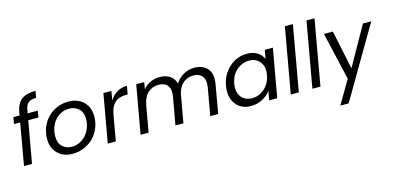

<svg xmlns="http://www.w3.org/2000/svg" viewBox="-86 -1306 4306 2106"><g transform="rotate(-15 2066.5 -253.0)"><path d="M43 0 126 -473.1H56.2L68.8 -547.9H139.2L146 -586.9Q162.6 -679.2 217.8 -721.7Q272.9 -764.2 377.9 -764.2L365.2 -688Q304.7 -688 275.9 -664.6Q247.1 -641.1 237.8 -586.9L231 -547.9H346.2L333 -473.1H217.8L133.8 0Z M928.7 -328.1Q928.7 -258.8 903.1 -196.3Q877.4 -133.8 833.3 -88.9Q789.1 -43.9 727.3 -17.6Q665.5 8.8 595.7 8.8Q491.2 8.8 427.5 -53.7Q363.8 -116.2 363.8 -219.2Q363.8 -312 406.2 -389.2Q448.7 -466.3 524.7 -511.7Q600.6 -557.1 693.8 -557.1Q798.8 -557.1 863.8 -494.4Q928.7 -431.6 928.7 -328.1ZM457.5 -223.1Q457.5 -148.9 499.8 -108.4Q542 -67.9 606.4 -67.9Q654.8 -67.9 697.8 -89.1Q740.7 -110.4 770.5 -145.5Q800.3 -180.7 817.4 -227.1Q834.5 -273.4 834.5 -323.2Q834.5 -398.9 790.8 -439.5Q747.1 -480 680.7 -480Q615.7 -480 564 -444.1Q512.2 -408.2 484.9 -349.9Q457.5 -291.5 457.5 -223.1Z M1138.2 -297.9 1085.4 0H994.1L1091.3 -547.9H1182.1L1164.1 -443.8Q1197.3 -498 1247.6 -528.1Q1297.9 -558.1 1361.3 -558.1L1344.2 -463.9H1320.3Q1168 -463.9 1138.2 -297.9Z M2157.7 0 2212.9 -310.1Q2227.1 -392.1 2194.3 -435.5Q2161.6 -479 2092.8 -479Q2024.9 -479 1976.1 -437.5Q1927.2 -396 1909.7 -316.9L1853 0H1762.7L1817.9 -310.1Q1832.5 -392.1 1800 -435.5Q1767.6 -479 1697.8 -479Q1626.5 -479 1576.4 -433.3Q1526.4 -387.7 1511.7 -301.8V-304.2L1458 0H1366.7L1463.9 -547.9H1554.7L1541 -469.2Q1574.7 -512.2 1625 -535.2Q1675.3 -558.1 1730 -558.1Q1798.8 -558.1 1845.9 -526.9Q1893.1 -495.6 1908.7 -436Q1942.4 -493.7 2001.2 -525.9Q2060.1 -558.1 2125 -558.1Q2222.7 -558.1 2273.7 -497.3Q2324.7 -436.5 2304.7 -323.2L2248 0Z M2410.6 -275.9Q2432.6 -401.9 2520.8 -479.5Q2608.9 -557.1 2721.7 -557.1Q2793.5 -557.1 2840.6 -526.1Q2887.7 -495.1 2905.8 -448.2L2923.8 -547.9H3015.6L2918.5 0H2826.7L2845.7 -102.1Q2810.1 -54.2 2751.2 -22.7Q2692.4 8.8 2620.6 8.8Q2509.3 8.8 2449 -70.8Q2388.7 -150.4 2410.6 -275.9ZM2875.5 -274.9Q2892.1 -367.2 2847.9 -422.6Q2803.7 -478 2725.6 -478Q2647 -478 2583.7 -423.6Q2520.5 -369.1 2504.4 -275.9Q2487.8 -182.1 2531.7 -126.5Q2575.7 -70.8 2653.8 -70.8Q2731.9 -70.8 2795.4 -126.2Q2858.9 -181.6 2875.5 -274.9Z M3072.3 0 3203.6 -740.2H3294.4L3163.6 0Z M3317.9 0 3449.2 -740.2H3540L3409.2 0Z M3720.7 -5.9 3595.7 -547.9H3696.8L3789.6 -106L4038.6 -547.9H4132.8L3660.6 257.8H3565.4Z"/></g></svg>

Font: Poppins
Style: Italic
Weight: 400
Italic angle: -10°
Designer: Ninad Kale (Devanagari), Jonny Pinhorn (Latin)
Foundry: Indian Type Foundry
Version: Version 3.200;PS 1.000;hotconv 16.6.54;makeotf.lib2.5.65590